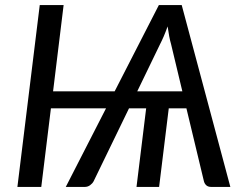

<svg xmlns="http://www.w3.org/2000/svg" viewBox="-20 -736 967 756"><path d="M698 -376.5 653.5 -562.5Q649.5 -576 646.2 -593.5Q643 -611 640 -632Q632.5 -611 624.8 -593Q617 -575 610 -561.5L520.5 -376.5ZM887 0H811.5Q799.5 0 792.5 -6.2Q785.5 -12.5 783 -22L714 -309.5H644.5L606.5 0H517.5L555.5 -309.5H488L348.5 -22Q344 -13.5 334.8 -6.8Q325.5 0 314 0H239L397.5 -309.5H180.5L142.5 0H48.5L136.5 -716H230.5L189 -376.5H431.5L605.5 -716H695.5Z"/></svg>

Font: Lato 2
Style: Italic
Weight: 400
Italic angle: -7°
Designer: Lukasz Dziedzic with Adam Twardoch and Botio Nikoltchev
Foundry: tyPoland Lukasz Dziedzic
Version: Version 2.015; 2015-08-06; http://www.latofonts.com/